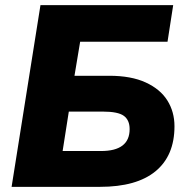

<svg xmlns="http://www.w3.org/2000/svg" viewBox="-20 -725 728 745"><path d="M25 0 137 -705H652L630 -563H291L269 -431H404Q489 -431 545.5 -405Q602 -379 629.5 -335Q657 -291 657 -235Q657 -121 583.5 -60.5Q510 0 368 0ZM223 -139H372Q483 -139 483 -224Q483 -259 460.5 -275.5Q438 -292 379 -292H247Z"/></svg>

Font: Nunito Sans Black
Style: Italic
Weight: 900
Italic angle: -9°
Designer: Vernon Adams
Foundry: Vernon Adams
Version: Version 3.006; ttfautohint (v1.8.3)